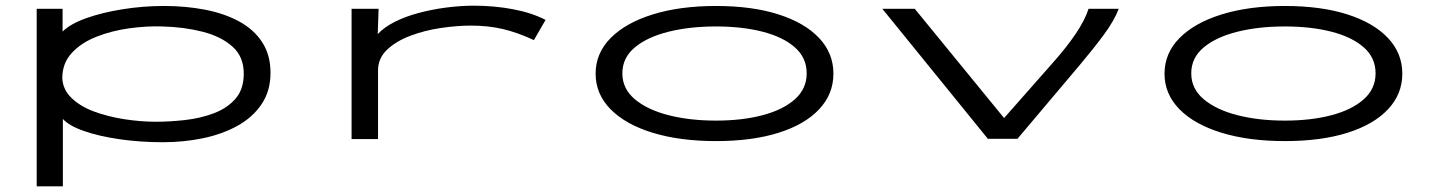

<svg xmlns="http://www.w3.org/2000/svg" viewBox="-20 -488 5040 675"><path d="M109 167V-457H200V-377Q227 -404 283 -424Q339 -444 411 -455.5Q483 -467 557 -467Q633 -467 700.5 -454Q768 -441 820 -413Q872 -385 901.5 -340Q931 -295 931 -232Q931 -168 899.5 -121.5Q868 -75 814.5 -45.5Q761 -16 693.5 -2Q626 12 553 12Q473 12 400.5 1.5Q328 -9 275 -27.5Q222 -46 201 -70V167ZM529 -60Q577 -60 630.5 -66Q684 -72 731 -89.5Q778 -107 807.5 -140.5Q837 -174 837 -229Q837 -289 797 -324.5Q757 -360 692 -376.5Q627 -393 551 -395Q496 -397 434.5 -388.5Q373 -380 319.5 -359Q266 -338 232.5 -302Q199 -266 199 -213Q201 -173 231.5 -143.5Q262 -114 310.5 -96Q359 -78 416.5 -69Q474 -60 529 -60Z M1216 1V-457H1311L1308 -368Q1330 -392 1367.5 -411Q1405 -430 1452 -442.5Q1499 -455 1549 -461.5Q1599 -468 1646 -468Q1718 -468 1784 -455.5Q1850 -443 1898 -418L1857 -347Q1799 -374 1747.5 -386Q1696 -398 1636 -398Q1586 -398 1529 -389.5Q1472 -381 1422 -362Q1372 -343 1340.5 -313Q1309 -283 1309 -240V1Z M2497 8Q2371 8 2275.5 -21Q2180 -50 2127 -103.5Q2074 -157 2074 -229Q2074 -301 2127 -354.5Q2180 -408 2275.5 -437.5Q2371 -467 2497 -467Q2624 -467 2716.5 -437.5Q2809 -408 2859.5 -354.5Q2910 -301 2910 -229Q2910 -157 2859.5 -103.5Q2809 -50 2716.5 -21Q2624 8 2497 8ZM2497 -64Q2589 -64 2661 -83Q2733 -102 2774.5 -139Q2816 -176 2816 -230Q2816 -285 2774.5 -321.5Q2733 -358 2661 -376.5Q2589 -395 2497 -395Q2405 -395 2330.5 -376.5Q2256 -358 2212 -321.5Q2168 -285 2168 -230Q2168 -176 2212 -139Q2256 -102 2330.5 -83Q2405 -64 2497 -64Z M3453 0 3082 -457H3196L3510 -73L3682 -268Q3730 -322 3762 -369.5Q3794 -417 3807 -457H3913Q3897 -415 3860 -365Q3823 -315 3774 -257L3557 0Z M4497 8Q4371 8 4275.5 -21Q4180 -50 4127 -103.5Q4074 -157 4074 -229Q4074 -301 4127 -354.5Q4180 -408 4275.5 -437.5Q4371 -467 4497 -467Q4624 -467 4716.5 -437.5Q4809 -408 4859.5 -354.5Q4910 -301 4910 -229Q4910 -157 4859.5 -103.5Q4809 -50 4716.5 -21Q4624 8 4497 8ZM4497 -64Q4589 -64 4661 -83Q4733 -102 4774.5 -139Q4816 -176 4816 -230Q4816 -285 4774.5 -321.5Q4733 -358 4661 -376.5Q4589 -395 4497 -395Q4405 -395 4330.5 -376.5Q4256 -358 4212 -321.5Q4168 -285 4168 -230Q4168 -176 4212 -139Q4256 -102 4330.5 -83Q4405 -64 4497 -64Z"/></svg>

Font: Inconsolata UltraExpanded Thin
Style: Regular
Weight: 100
Width: 9
Monospace: yes
Designer: Raph Levien, Cyreal, Brenton Simpson
Foundry: Raph Levien, Cyreal, Google
Version: Version 3.100; ttfautohint (v1.8.4.7-5d5b)